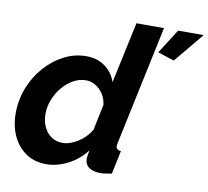

<svg xmlns="http://www.w3.org/2000/svg" viewBox="-81 -820 999 920"><g transform="rotate(10 418.5 -360.0)"><path d="M201 10Q143 10 101.5 -18.5Q60 -47 37.5 -95.5Q15 -144 15 -205Q15 -270 38 -329Q61 -388 101.5 -434Q142 -480 193.5 -506.5Q245 -533 302 -533Q356 -533 394 -504.5Q432 -476 446 -432L510 -730H644L522 -154Q521 -149 520 -144.5Q519 -140 519 -136Q519 -115 543 -114L519 0Q501 3 487.5 5Q474 7 464 7Q429 7 408.5 -7.5Q388 -22 388 -50Q388 -55 389 -61Q390 -67 391 -74.5Q392 -82 394 -91Q356 -42 304 -16Q252 10 201 10ZM261 -104Q278 -104 297 -110.5Q316 -117 334.5 -128.5Q353 -140 369 -156.5Q385 -173 396 -192L422 -317Q419 -346 404 -369Q389 -392 367 -405.5Q345 -419 320 -419Q288 -419 258.5 -402.5Q229 -386 206 -358.5Q183 -331 169.5 -296.5Q156 -262 156 -226Q156 -192 169 -164Q182 -136 205.5 -120Q229 -104 261 -104ZM637 -611 713 -730H837L717 -585Z"/></g></svg>

Font: Raleway Thin
Style: Bold Italic
Weight: 700
Italic angle: -12°
Version: Version 4.026